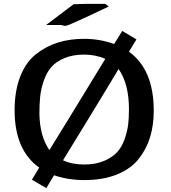

<svg xmlns="http://www.w3.org/2000/svg" viewBox="-20 -917 888 999"><path d="M220 -787 363 -895 433 -897H528L546 -883L418 -823Q373 -802 350 -792.5Q327 -783 321 -782.5Q315 -782 308 -784.5Q301 -787 293 -787ZM56 -343Q56 -445 85.5 -519.5Q115 -594 167 -635Q219 -676 281 -695.5Q343 -715 418 -715Q499 -715 574 -688L616 -756L690 -712L651 -648Q780 -555 780 -341Q780 -266 761 -203.5Q742 -141 701 -89.5Q660 -38 588 -9Q516 20 418 20Q336 20 261 -5Q259 -1 221 62L146 18L184 -45Q56 -136 56 -343ZM185 -326Q187 -208 237 -136Q268 -186 370.5 -353Q473 -520 528 -611Q476 -633 418 -633Q359 -633 315 -614.5Q271 -596 246.5 -567.5Q222 -539 207.5 -496Q193 -453 189 -414Q185 -375 185 -326ZM308 -83Q355 -61 418 -61Q478 -61 522 -80Q566 -99 590.5 -126.5Q615 -154 629 -195Q643 -236 647 -270.5Q651 -305 651 -348Q651 -481 597 -558Q543 -467 439.5 -298Q336 -129 308 -83Z"/></svg>

Font: Coval
Style: ExtraBold
Weight: 800
Foundry: Context Ltd
Version: Version 001.000